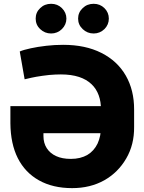

<svg xmlns="http://www.w3.org/2000/svg" viewBox="-20 -971 753 1001"><path d="M309.1 -737.3Q425.3 -737.3 508.3 -695.3Q591.8 -653.3 635.7 -577.1Q679.7 -500.5 679.2 -398.9V-310.1Q680.2 -216.8 638.2 -145Q595.7 -71.8 523.9 -31.2Q450.7 9.8 356 9.8Q255.4 9.8 183.1 -30.8Q110.8 -71.3 72.8 -146.5Q35.2 -221.2 34.2 -328.1V-417.5H548.8V-276.4H206.5V-261.7Q206.5 -225.6 223.6 -198.7Q241.2 -171.4 272.5 -157.2Q303.7 -142.6 349.6 -142.6Q399.9 -142.6 436 -163.6Q470.2 -184.1 488.8 -222.7Q506.8 -262.2 506.3 -310.1V-398.9Q506.8 -440.4 494.6 -474.1Q481.9 -508.8 457 -532.2Q430.7 -557.1 392.1 -569.8Q351.6 -583 297.4 -583Q270 -583 236.3 -580.1Q200.2 -576.2 169.4 -570.8Q149.4 -567.4 108.4 -557.6L83 -702.6Q101.6 -710.9 140.1 -719.2Q175.8 -727.1 222.2 -732.4Q264.2 -737.3 309.1 -737.3ZM246.6 -796.4Q213.4 -796.4 189.5 -819.3Q166 -841.3 166 -874Q166 -906.7 189.5 -928.7Q212.4 -951.2 246.6 -951.2Q279.8 -951.2 302.7 -928.7Q326.2 -905.3 326.2 -874Q326.2 -842.8 302.7 -819.3Q278.8 -796.4 246.6 -796.4ZM468.3 -796.4Q435.1 -796.4 411.1 -819.3Q387.2 -841.8 387.2 -874Q387.2 -906.2 411.1 -928.7Q434.1 -951.2 468.3 -951.2Q501.5 -951.2 524.4 -928.7Q547.4 -905.8 547.4 -874Q547.4 -842.3 524.4 -819.3Q500.5 -796.4 468.3 -796.4Z"/></svg>

Font: My Font
Style: Regular
Weight: 500
Designer: Rasmus Andersson
Foundry: rsms
Version: Version 0.001